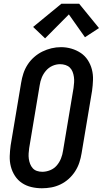

<svg xmlns="http://www.w3.org/2000/svg" viewBox="-20 -998 549 1026"><path d="M204 8Q175 8 147.5 1.5Q120 -5 97.5 -20Q75 -35 60 -58Q45 -81 38 -108Q31 -135 32 -164Q33 -193 37 -222L93 -556Q97 -581 105 -605.5Q113 -630 127.5 -652.5Q142 -675 162.5 -693Q183 -711 206.5 -722.5Q230 -734 255 -740Q280 -746 306 -746Q335 -746 362 -738Q389 -730 411.5 -715Q434 -700 449 -677Q464 -654 471 -627Q478 -600 477 -571Q476 -542 472 -513L416 -179Q412 -154 404 -129.5Q396 -105 381.5 -82.5Q367 -60 347 -42Q327 -24 303 -12.5Q279 -1 254 3.5Q229 8 204 8ZM206 -80Q227 -80 248 -88.5Q269 -97 283.5 -114Q298 -131 306 -151.5Q314 -172 317 -193L373 -528Q375 -543 376 -557.5Q377 -572 375 -586.5Q373 -601 368 -614Q363 -627 353.5 -636.5Q344 -646 330 -650.5Q316 -655 301 -655Q280 -655 260 -646Q240 -637 225.5 -620Q211 -603 203 -583Q195 -563 192 -542L136 -207Q134 -193 133 -178Q132 -163 134 -149Q136 -135 141 -122Q146 -109 155 -99Q164 -89 177.5 -84.5Q191 -80 206 -80ZM221 -793 157 -854 308 -978H403L509 -848L434 -799L348 -921Z"/></svg>

Font: Iosevka Slab Semibold
Style: Italic
Weight: 600
Italic angle: -9°
Monospace: yes
Designer: Belleve Invis
Foundry: Belleve Invis
Version: Version 11.1.1; ttfautohint (v1.8.3)